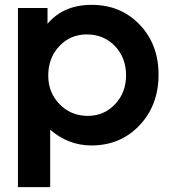

<svg xmlns="http://www.w3.org/2000/svg" viewBox="-20 -587 702 792"><path d="M54 185V-554H176V-489Q242 -567 358 -567Q478 -567 556 -485.5Q634 -404 634 -279Q634 -153 555.5 -70Q477 13 357 13Q262 13 187 -52V185ZM342 -109Q409 -109 454.5 -157Q500 -205 500 -276Q500 -349 454 -397Q408 -445 338 -445Q270 -445 224.5 -396.5Q179 -348 179 -275Q179 -205 226 -157Q273 -109 342 -109Z"/></svg>

Font: Involve
Style: Bold
Weight: 700
Designer: Stefan Peev
Foundry: Context Ltd.
Version: Version 1.001